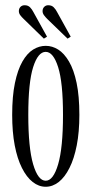

<svg xmlns="http://www.w3.org/2000/svg" viewBox="-20 -702 351 733"><path d="M154.5 11Q128 11 104.8 -7.2Q81.5 -25.5 63.8 -60.8Q46 -96 36.2 -147Q26.5 -198 26.5 -263.5Q26.5 -335 37 -385.2Q47.5 -435.5 65.5 -467Q83.5 -498.5 106.5 -512.8Q129.5 -527 154.5 -527Q179.5 -527 202.2 -512.8Q225 -498.5 243.5 -467Q262 -435.5 272.5 -385.2Q283 -335 283 -263.5Q283 -198 273 -147Q263 -96 245.2 -60.8Q227.5 -25.5 204.2 -7.2Q181 11 154.5 11ZM154.5 -12Q183.5 -12 202 -75Q220.5 -138 220.5 -263.5Q220.5 -387 202 -445.5Q183.5 -504 154.5 -504Q125 -504 106.5 -445.5Q88 -387 88 -263.5Q88 -138 106.5 -75Q125 -12 154.5 -12ZM238 -554.5 160.5 -629.5Q153 -637 147.8 -644.2Q142.5 -651.5 142.5 -659.5Q142.5 -669.5 148.8 -675.8Q155 -682 164 -682Q177.5 -682 185.2 -674Q193 -666 198 -656L250 -562ZM147.5 -554.5 70.5 -629.5Q62.5 -637 57.2 -644.2Q52 -651.5 52 -659.5Q52 -669.5 58.2 -675.8Q64.5 -682 74 -682Q87 -682 94.8 -674Q102.5 -666 107.5 -656L159.5 -562Z"/></svg>

Font: Imbue 48pt Light
Style: Regular
Weight: 300
Designer: Tyler Finck
Foundry: Etcetera Type Company
Version: Version 1.102